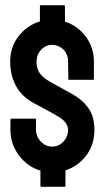

<svg xmlns="http://www.w3.org/2000/svg" viewBox="-20 -716 415 736"><path d="M139 0Q135 0 135 -4V-62Q85 -77 52.5 -120.5Q20 -164 20 -219V-257Q20 -261 24 -261H115Q118 -261 118 -257V-219Q118 -193 136.5 -173.5Q155 -154 180 -154Q206 -154 223.5 -173.5Q241 -193 241 -217Q241 -248 202 -270Q189 -278 161 -293Q133 -308 109 -321Q62 -347 40.5 -388Q19 -429 19 -480Q19 -536 51.5 -577.5Q84 -619 133 -634V-692Q133 -696 137 -696H224Q229 -696 229 -692V-633Q277 -618 308.5 -576Q340 -534 340 -480V-413Q340 -410 337 -410H245Q242 -410 242 -413L241 -480Q241 -509 222.5 -526.5Q204 -544 180 -544Q155 -544 137.5 -525Q120 -506 120 -480Q120 -455 131 -437.5Q142 -420 171 -403L254 -357Q295 -335 318.5 -302Q342 -269 342 -219Q342 -162 311 -120.5Q280 -79 231 -63V-4Q231 0 226 0Z"/></svg>

Font: Staatliches
Style: Regular
Weight: 400
Designer: Brian LaRossa & Erica Carras
Foundry: Type Brut Foundry
Version: Version 1.000; ttfautohint (v1.8.2) -l 8 -r 50 -G 200 -x 14 